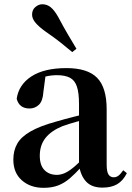

<svg xmlns="http://www.w3.org/2000/svg" viewBox="-20 -875 625 911"><path d="M186.6 16.2Q124.2 16.2 83.8 -19.4Q43.3 -54.9 43.3 -117.6Q43.3 -161.2 62 -193.6Q80.7 -226.1 125.1 -251.5Q169.6 -277 245.4 -297.9Q284.8 -309.4 334.4 -322Q384 -334.6 424 -344.4V-318.9Q384 -308.9 344 -297.6Q303.9 -286.4 277.1 -276.7Q223.3 -254.9 196.1 -220.6Q168.8 -186.4 168.8 -135.9Q168.8 -90.4 191.1 -67.9Q213.3 -45.3 250 -45.3Q266.3 -45.3 284.7 -52.6Q303.1 -59.9 327.4 -79.7Q351.8 -99.4 385.3 -135.5L400.8 -82.4H365.7Q336.6 -50.6 311.2 -28.7Q285.7 -6.8 256.4 4.7Q227 16.2 186.6 16.2ZM466.1 15.2Q414.6 15.2 387.9 -14.2Q361.2 -43.6 354.9 -94V-96.5V-381.4Q354.9 -434.7 344.8 -464.5Q334.7 -494.3 311.6 -506.3Q288.5 -518.3 250 -518.3Q224.4 -518.3 197.3 -512.2Q170.2 -506.1 133.8 -491.2L196.1 -516.3L185.9 -439.2Q183.3 -395.9 164.6 -378Q145.8 -360.2 120.3 -360.2Q71.1 -360.2 59.2 -406.5Q68.9 -473.5 129.4 -512.7Q189.9 -551.9 295.1 -551.9Q395.4 -551.9 440.7 -505.9Q486.1 -459.8 486.1 -356.2V-94.8Q486.1 -60.3 494.8 -47Q503.6 -33.8 519.7 -33.8Q531.3 -33.8 541.3 -40.9Q551.3 -48.1 564.7 -67.2L581.9 -53.4Q564 -17.5 536.2 -1.1Q508.4 15.2 466.1 15.2ZM342.7 -643.7 322.8 -627.8Q296.7 -649.6 268.1 -672.6Q239.5 -695.5 195.2 -725.9Q164.9 -747.6 148.6 -766.9Q132.2 -786.2 132.2 -805.7Q132.2 -828.4 147.7 -841.6Q163.3 -854.8 180.9 -854.8Q202.8 -854.8 220.3 -840.9Q237.7 -826.9 255.6 -795.4Q283 -743.9 303.6 -709.2Q324.3 -674.4 342.7 -643.7Z"/></svg>

Font: Noto Serif KR ExtraLight
Style: Regular
Weight: 200
Designer: Ryoko NISHIZUKA 西塚涼子 (kana & ideographs); Frank Grießhammer (Latin, Greek & Cyrillic); Wenlong ZHANG 张文龙 (bopomofo); San
Foundry: Adobe
Version: Version 2.002-H1;hotconv 1.1.0;makeotfexe 2.6.0